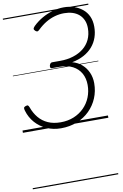

<svg xmlns="http://www.w3.org/2000/svg" viewBox="-149 -1094 1071 1673"><g transform="rotate(-10 386.5 -257.5)"><path d="M335 19Q266 19 208 -7Q150 -33 109.5 -79Q69 -125 51 -186Q46 -202 47.5 -211Q49 -220 63 -225Q79 -231 85 -226.5Q91 -222 96 -209Q115 -155 148 -115.5Q181 -76 229 -54.5Q277 -33 341 -33Q405 -33 457.5 -54.5Q510 -76 548.5 -114.5Q587 -153 607.5 -204Q628 -255 628 -313Q628 -372 603 -416.5Q578 -461 530.5 -486Q483 -511 415 -511H344Q337 -511 334 -517Q331 -523 333 -536Q337 -550 343.5 -555.5Q350 -561 357 -561H430Q492 -561 544.5 -577.5Q597 -594 635.5 -624.5Q674 -655 695 -699.5Q716 -744 716 -800Q716 -841 702 -872Q688 -903 663.5 -923.5Q639 -944 606 -954Q573 -964 534 -964Q492 -964 451 -952.5Q410 -941 371.5 -918Q333 -895 297 -860Q285 -848 276.5 -848.5Q268 -849 259 -858Q248 -869 249.5 -877Q251 -885 264 -899Q300 -934 345 -960Q390 -986 440 -1000.5Q490 -1015 539 -1015Q588 -1015 630 -1001Q672 -987 704.5 -960.5Q737 -934 755 -894.5Q773 -855 773 -803Q773 -753 758 -709Q743 -665 712.5 -629Q682 -593 636.5 -568Q591 -543 530 -531Q579 -518 614 -487Q649 -456 668 -412.5Q687 -369 687 -318Q687 -248 661.5 -187Q636 -126 589 -79.5Q542 -33 477.5 -7Q413 19 335 19ZM0 490H756V500H0ZM0 -20H756V0H0ZM0 -505H756V-500H0ZM0 -1010H756V-1000H0Z"/></g></svg>

Font: Playwrite AU NSW Guides
Style: Regular
Weight: 400
Designer: Veronika Burian, José Scaglione
Foundry: TypeTogether
Version: Version 1.003